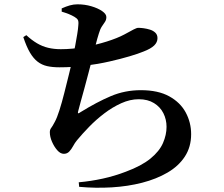

<svg xmlns="http://www.w3.org/2000/svg" viewBox="-20 -818 1040 890"><path d="M345 27Q401 22 456 10Q511 -2 563 -22Q636 -49 677.5 -83Q719 -117 735.5 -155Q752 -193 752 -230Q752 -264 737.5 -293Q723 -322 694 -340Q665 -358 623 -358Q583 -358 542 -339.5Q501 -321 463 -292Q425 -263 393 -230Q361 -197 337 -168Q327 -156 319 -141Q311 -126 301 -115.5Q291 -105 276 -105Q260 -105 245.5 -121.5Q231 -138 221 -161Q211 -184 211 -205Q211 -217 217 -224.5Q223 -232 234 -253Q244 -271 255.5 -307Q267 -343 278 -387Q289 -431 299.5 -473Q310 -515 316 -545Q323 -576 328.5 -605.5Q334 -635 338 -659.5Q342 -684 343 -700Q345 -718 341 -725.5Q337 -733 325 -740Q313 -747 299.5 -752.5Q286 -758 266 -764V-779Q286 -788 303.5 -793Q321 -798 339 -798Q373 -798 403.5 -789Q434 -780 453.5 -766.5Q473 -753 473 -739Q473 -726 466.5 -716.5Q460 -707 452 -695Q444 -683 438 -662Q431 -640 423.5 -610.5Q416 -581 407 -544Q399 -514 390 -479Q381 -444 371.5 -409.5Q362 -375 354.5 -348Q347 -321 343 -305Q340 -296 342 -293.5Q344 -291 353 -298Q429 -345 494 -372.5Q559 -400 633 -400Q713 -400 764.5 -371.5Q816 -343 841 -296.5Q866 -250 866 -196Q866 -137 837 -92.5Q808 -48 756.5 -18Q705 12 639 29Q573 46 498 50.5Q423 55 347 48ZM256 -506Q223 -506 198.5 -511.5Q174 -517 154.5 -532Q135 -547 119 -574Q103 -601 88 -646L102 -655Q127 -632 151.5 -617.5Q176 -603 203 -596.5Q230 -590 262 -590Q315 -590 370.5 -600Q426 -610 475 -625.5Q524 -641 556 -658Q585 -674 599.5 -681.5Q614 -689 621 -689Q632 -689 646.5 -687Q661 -685 675.5 -680.5Q690 -676 700 -666.5Q710 -657 710 -641Q710 -622 694.5 -607Q679 -592 645 -579Q621 -569 580.5 -557Q540 -545 487.5 -533Q435 -521 376 -513.5Q317 -506 256 -506Z"/></svg>

Font: Noto Serif SC ExtraLight
Style: Bold
Weight: 700
Version: Version 2.002-H1;hotconv 1.1.0;makeotfexe 2.6.0